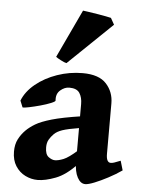

<svg xmlns="http://www.w3.org/2000/svg" viewBox="-54 -785 620 841"><g transform="rotate(5 256.5 -364.0)"><path d="M510.7 -59.6Q483.4 -40.5 451.4 -23.7Q419.4 -6.8 392.6 3.9Q365.7 14.6 352.5 14.6Q331.5 14.6 317.9 -11Q304.2 -36.6 304.2 -80.1V-333Q304.2 -362.3 292 -381.3Q279.8 -400.4 246.6 -400.4Q226.1 -400.4 207.3 -384.3Q188.5 -368.2 191.4 -338.9Q191.9 -334.5 172.9 -326.7Q153.8 -318.8 127.2 -311.5Q100.6 -304.2 78.1 -299.6Q55.7 -294.9 49.8 -296.4L38.1 -325.2Q54.2 -366.2 94 -398.7Q133.8 -431.2 187.7 -450Q241.7 -468.8 299.8 -468.8Q371.6 -468.8 403.8 -433.3Q436 -397.9 436 -347.7V-126Q436 -87.9 455.6 -87.9Q462.4 -87.9 470.7 -90.6Q479 -93.3 498.5 -101.1ZM309.1 -228.5Q255.4 -219.7 231.9 -211.7Q208.5 -203.6 196.3 -191.4Q183.6 -178.7 175.8 -165Q168 -151.4 168 -131.3Q168 -100.1 183.1 -89.1Q198.2 -78.1 210.9 -78.1Q226.6 -78.1 248.5 -86.9Q270.5 -95.7 309.1 -129.9L313 -69.3Q267.1 -20 221.7 -2.7Q176.3 14.6 143.1 14.6Q114.7 14.6 88.6 1.7Q62.5 -11.2 45.9 -37.1Q29.3 -63 29.3 -100.6Q29.3 -132.3 41 -155Q52.7 -177.7 70.8 -195.8Q86.9 -211.9 110.8 -226.3Q134.8 -240.7 181.2 -254.2Q227.5 -267.6 309.1 -279.8ZM224.6 -506.3Q215.8 -507.8 199.2 -516.6Q182.6 -525.4 177.2 -529.8L276.9 -741.7Q282.7 -741.2 300.3 -738.5Q317.9 -735.8 339.4 -732.4Q360.8 -729 378.4 -725.6Q396 -722.2 401.4 -720.7L417.5 -691.9Z"/></g></svg>

Font: Gentium Book Plus
Style: Bold
Weight: 700
Designer: Victor Gaultney, Annie Olsen, Iska Routamaa, Becca Hirsbrunner
Foundry: SIL International
Version: Version 6.101